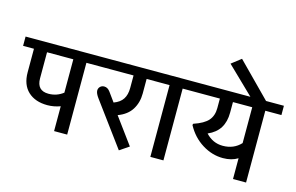

<svg xmlns="http://www.w3.org/2000/svg" viewBox="-122 -1151 2209 1433"><g transform="rotate(15 983.0 -435.0)"><path d="M373.5 0V-191.9Q324.2 -173.8 273.9 -173.8Q179.7 -173.8 124.5 -225.3Q69.3 -276.9 69.3 -373V-554.7H-14.6V-626.5H599.1V-554.7H474.6V0ZM260.3 -258.3Q323.7 -258.3 373.5 -296.9V-554.7H170.4V-353Q170.4 -258.3 260.3 -258.3Z M877.4 13.7 630.9 -320.8Q606 -354.5 606 -376Q606 -393.6 618.2 -406Q630.4 -418.5 649.9 -418.5Q676.3 -418.5 695.8 -391.6L747.1 -320.8Q795.4 -338.4 817.1 -371.8Q838.9 -405.3 838.9 -458V-554.7H569.8V-626.5H1041V-554.7H939.9V-441.9Q939.9 -372.1 906.5 -318.4Q873 -264.6 800.8 -237.8L949.7 -35.2Z M1117.2 0V-554.7H1011.7V-626.5H1342.8V-554.7H1218.3V0Z M1755.9 0V-160.6Q1708.5 -131.3 1642.1 -131.3Q1557.6 -131.3 1481.2 -179Q1404.8 -226.6 1359.4 -311L1361.8 -321.3Q1441.9 -348.1 1473.9 -385.3Q1505.9 -422.4 1505.9 -481V-554.7H1313.5V-626.5H1981.4V-554.7H1856.9V0ZM1616.7 -219.7Q1702.1 -219.7 1755.9 -277.8V-554.7H1606.9V-473.6Q1606.9 -402.3 1577.1 -354.5Q1547.4 -306.6 1484.9 -279.3Q1540 -219.7 1616.7 -219.7Z M1862.3 -607.4H1742.2L1515.1 -827.1L1588.9 -884.3Z"/></g></svg>

Font: Khula Semibold
Style: Regular
Weight: 600
Designer: Erin McLaughlin, Steve Matteson
Version: Version 1.000;PS 1.0;hotconv 1.0.72;makeotf.lib2.5.5900